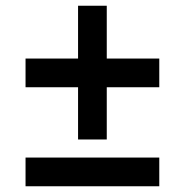

<svg xmlns="http://www.w3.org/2000/svg" viewBox="-20 -649 644 669"><path d="M252 -163H352V-345H535V-445H352V-629H252V-445H69V-345H252ZM69 0H535V-100H69Z"/></svg>

Font: Uncut Sans Semibold
Style: Regular
Weight: 600
Designer: Kasper Nordkvist
Foundry: UNCUT.wtf
Version: Version 1.304;Glyphs 3.2 (3246)